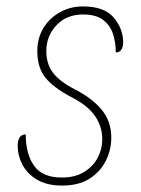

<svg xmlns="http://www.w3.org/2000/svg" viewBox="-20 -567 439 597"><path d="M173 10Q126 10 95 -8.5Q64 -27 49.5 -55.5Q35 -84 35 -113Q35 -149 60 -149Q60 -88 86 -51.5Q112 -15 172 -15Q214 -15 242 -32.5Q270 -50 284 -77Q298 -104 298 -134Q298 -173 276 -205.5Q254 -238 204 -264Q148 -293 122 -324.5Q96 -356 96 -408Q96 -448 114.5 -479Q133 -510 165.5 -528.5Q198 -547 238 -547Q304 -547 333.5 -512.5Q363 -478 363 -434Q363 -422 357.5 -413Q352 -404 340 -404Q340 -436 331 -462.5Q322 -489 300 -505.5Q278 -522 238 -522Q187 -522 155.5 -488.5Q124 -455 124 -408Q124 -368 145 -340.5Q166 -313 213 -289Q266 -262 296 -226Q326 -190 326 -139Q326 -101 309 -67Q292 -33 258.5 -11.5Q225 10 173 10Z"/></svg>

Font: Noto Serif Thin
Style: Italic
Weight: 100
Italic angle: -12°
Designer: Monotype Design Team
Foundry: Monotype Imaging Inc.
Version: Version 2.014; ttfautohint (v1.8.4.7-5d5b)